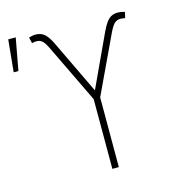

<svg xmlns="http://www.w3.org/2000/svg" viewBox="-131 -825 862 920"><g transform="rotate(-15 300.0 -364.5)"><path d="M313.5 -345.7 174.8 -633.8Q160.2 -664.6 148.7 -674.6Q137.2 -684.6 121.1 -684.6Q107.9 -684.6 97.7 -681.6L90.8 -710.9Q108.4 -716.8 125 -716.8Q151.4 -716.8 169.4 -700.4Q187.5 -684.1 206.1 -643.6L330.1 -384.8L450.2 -643.6Q463.4 -671.4 474.9 -687Q486.3 -702.6 500 -709.7Q513.7 -716.8 533.2 -716.8Q548.8 -716.8 566.4 -710.9L559.6 -681.6Q547.9 -684.6 536.1 -684.6Q520 -684.6 508.1 -674.3Q496.1 -664.1 481.4 -633.8L345.7 -345.7V0H313.5ZM-7.8 -728.5H29.3L0 -569.3H-23.4Z"/></g></svg>

Font: Pretendard Thin
Style: Regular
Weight: 100
Designer: Base glyphs from Inter by Rasmus Andersson; Hangeul glyphs from Noto Sans CJK(Source Han Sans) by Jang Soo-young and Kan
Foundry: Kil Hyung-jin
Version: Version 1.309